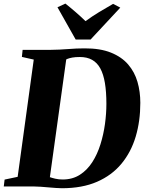

<svg xmlns="http://www.w3.org/2000/svg" viewBox="-36 -1014 785 1044"><path d="M87 -743H241Q287.5 -743.5 333.8 -747.2Q380 -751 423.5 -751Q508.5 -751.5 567 -728Q625.5 -704.5 660.8 -663.5Q696 -622.5 711.5 -569Q727 -515.5 727 -455Q727 -355.5 701.8 -271Q676.5 -186.5 624.2 -123.5Q572 -60.5 491.5 -25.5Q411 9.5 300.5 9.5Q286 9.5 266.8 8Q247.5 6.5 226.8 4.8Q206 3 186.2 1.5Q166.5 0 150.5 0H-15.5L-11 -37.5L60 -52.5L147.5 -690L83 -704.5ZM231.5 -24 206 -60.5Q216 -57.5 230.5 -52.2Q245 -47 263.8 -42.5Q282.5 -38 304.5 -38Q358.5 -38 398.5 -63.8Q438.5 -89.5 466 -132.5Q493.5 -175.5 510.2 -229.2Q527 -283 534.8 -340Q542.5 -397 542.5 -449Q542.5 -514.5 534.5 -562.5Q526.5 -610.5 509.5 -641.8Q492.5 -673 465 -688.5Q437.5 -704 398.5 -704Q373.5 -704 357.2 -701Q341 -698 331 -694Q321 -690 314 -686L327 -711.5ZM375.5 -799 276.5 -974.5 319.5 -994.5Q348.5 -971.5 376.5 -947.2Q404.5 -923 429 -899Q464.5 -925 503.2 -948.5Q542 -972 579 -993L618 -972.5L456.5 -799Z"/></svg>

Font: Merriweather 72pt Black
Style: Italic
Weight: 900
Italic angle: -7.8°
Version: Version 2.101